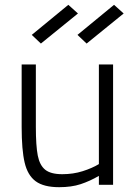

<svg xmlns="http://www.w3.org/2000/svg" viewBox="-20 -768 565 798"><path d="M70 -240V-500H129V-241Q129 -162 137 -121.5Q145 -81 168 -62.5Q191 -44 239 -44Q284 -44 323.5 -56.5Q363 -69 391 -86V-500H450V0H391V-37Q353 -15 315 -2.5Q277 10 226 10Q162 10 128.5 -14.5Q95 -39 82.5 -92Q70 -145 70 -240ZM112 -623 264 -748 304 -712 150 -587ZM302 -623 454 -748 494 -712 340 -587Z"/></svg>

Font: Cairo Light
Style: Regular
Weight: 300
Designer: Mohamed Gaber, Accademia di Belle Arti di Urbino and others
Foundry: Kief Type Foundry, Accademia di Belle Arti di Urbino and others
Version: Version 3.011